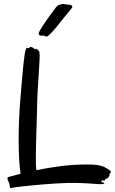

<svg xmlns="http://www.w3.org/2000/svg" viewBox="-20 -933 581 970"><path d="M538.1 -68.8Q540.5 -65.4 541 -64Q541.5 -62.5 540.8 -61.8Q540 -61 538.6 -60.5Q537.1 -60.1 536.1 -59.1Q533.7 -57.6 534.9 -56.2Q536.1 -54.7 533.2 -50.8Q531.2 -49.3 532.7 -47.6Q534.2 -45.9 533.2 -44.9Q525.9 -33.7 522 -30.8Q518.1 -30.8 515.1 -29.8Q513.7 -29.3 513.2 -28.8Q511.7 -27.3 510.3 -25.1Q508.8 -22.9 507.8 -21.2Q506.8 -19.5 505.6 -18.8Q504.4 -18.1 502.9 -20Q501.5 -22.5 499.3 -22.5Q497.1 -22.5 496.1 -21Q495.1 -20 493.7 -18.8Q492.2 -17.6 491.9 -16.4Q491.7 -15.1 493.2 -13.9Q494.6 -12.7 500 -11.2Q512.2 -7.8 504.6 -4.6Q497.1 -1.5 476.1 -2.9Q456.1 -4.4 438 -5.6Q419.9 -6.8 402.1 -7.6Q384.3 -8.3 365.7 -8.8Q347.2 -9.3 326.2 -8.8Q298.3 -8.3 267.3 -6.3Q236.3 -4.4 205.8 -2Q175.3 0.5 147.2 3.2Q119.1 5.9 96.7 8.3Q74.2 10.7 58.8 12.9Q43.5 15.1 39.1 16.1Q34.7 17.6 33 17.3Q31.2 17.1 30.5 14.6Q29.8 12.2 29.3 7.3Q28.8 2.4 26.9 -5.9Q25.4 -10.7 22.7 -15.9Q20 -21 19 -23.9Q17.6 -31.7 18.1 -34.9Q18.6 -38.1 23.9 -39.1L84 -55.2Q78.6 -88.9 76.4 -134Q74.2 -179.2 74.2 -231.9Q74.2 -277.3 76.2 -325Q78.1 -372.6 82 -420.9Q91.8 -543 98.4 -608.2Q105 -673.3 110.8 -684.1Q112.3 -686.5 113.3 -688.7Q114.3 -690.9 116.2 -690.9Q119.1 -692.4 120.6 -690.4Q122.1 -688.5 126 -689.9Q127 -689.9 127.7 -691.2Q128.4 -692.4 129.9 -693.8L130.9 -694.3Q131.8 -695.3 134.8 -696.8Q142.1 -694.3 145.5 -692.4Q147.5 -691.4 147.9 -690.9Q150.9 -689.5 153.8 -685.8Q156.7 -682.1 159.2 -685.1L160.2 -686Q161.1 -687 163.1 -687Q164.6 -686 166 -685.1Q167.5 -684.1 168.5 -683.1Q169.9 -681.6 170.9 -681.2Q173.3 -679.7 175.3 -677.2Q177.2 -674.8 179.2 -668Q181.2 -659.2 179.9 -631.8Q178.7 -604.5 176 -564.5Q173.3 -524.4 170.4 -474.6Q167.5 -424.8 167 -371.1Q166.5 -346.2 165.5 -317.6Q164.6 -289.1 163.6 -259Q162.6 -229 161.9 -199.7Q161.1 -170.4 161.1 -144Q161.1 -123 161.4 -104.7Q161.6 -86.4 164.1 -73.2Q217.3 -84.5 283.4 -93.3Q349.6 -102.1 424.8 -102.1Q452.1 -102.1 470.5 -99.4Q488.8 -96.7 501 -91.8Q503.9 -90.8 509.3 -88.1Q514.6 -85.4 520.5 -82Q526.4 -78.6 531.2 -75.2Q536.1 -71.8 538.1 -68.8ZM340.3 -889.2Q322.8 -868.7 303.5 -844.2Q284.2 -819.8 266.6 -798.3Q249 -776.9 234.9 -762.5Q220.7 -748 214.4 -748Q210.9 -748 210.2 -749.5Q209.5 -751 207 -752Q204.1 -752.9 198.7 -752.7Q193.4 -752.4 188.2 -752.7Q183.1 -752.9 179.2 -755.1Q175.3 -757.3 175.3 -763.2Q175.3 -767.1 179.9 -776.1Q184.6 -785.2 192.4 -797.1Q200.2 -809.1 209.7 -823Q219.2 -836.9 229.2 -850.6Q239.3 -864.3 248.3 -876.5Q257.3 -888.7 264.2 -897.9Q268.1 -900.9 272.2 -905Q276.4 -909.2 280.3 -909.2Q281.2 -909.2 283.7 -909.7Q286.1 -910.2 289.1 -910.9Q292 -911.6 294.4 -912.4Q296.9 -913.1 298.3 -913.1Q298.8 -913.1 303.2 -912.4Q307.6 -911.6 312.3 -910.9Q316.9 -910.2 321 -909.7Q325.2 -909.2 326.2 -909.2Q326.7 -909.2 331.3 -908.9Q335.9 -908.7 339.8 -906.7Q343.8 -904.8 345.2 -900.6Q346.7 -896.5 340.3 -889.2Z"/></svg>

Font: Oregano
Style: Regular
Weight: 400
Version: Version 1.000